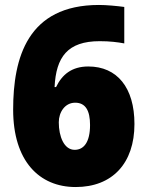

<svg xmlns="http://www.w3.org/2000/svg" viewBox="-20 -744 593 774"><path d="M33 -302C33 -95 138 10 285 10C433 10 522 -86 522 -244C522 -391 452 -476 336 -476C269 -476 230 -443 206 -393H200C206 -514 252 -578 382 -578C423 -578 454 -574 481 -569V-716C451 -720 409 -724 379 -724C91 -724 33 -511 33 -302ZM281 -140C238 -140 217 -194 217 -251C217 -292 242 -330 283 -330C325 -330 343 -298 343 -240C343 -171 318 -140 281 -140Z"/></svg>

Font: Noto Sans Thai Looped SemiCondensed Black
Style: Regular
Weight: 900
Width: 4
Designer: Sasikarn Vongin, Ben Mitchell
Foundry: The Fontpad Ltd
Version: Version 1.001